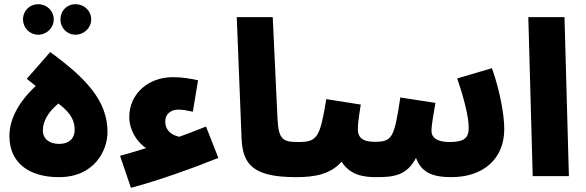

<svg xmlns="http://www.w3.org/2000/svg" viewBox="-20 -842 2800 918"><path d="M341 -676C382 -676 416 -709 416 -749C416 -791 382 -822 341 -822C300 -822 269 -791 269 -749C269 -709 300 -676 341 -676ZM163 -676C203 -676 237 -709 237 -749C237 -791 203 -822 163 -822C122 -822 90 -791 90 -749C90 -709 122 -676 163 -676ZM262 5C431 5 494 -122 494 -211C494 -359 393 -467 220 -593L108 -465L151 -431C62 -348 25 -265 25 -192C25 -62 120 5 262 5ZM262 -154C217 -154 185 -177 185 -219C185 -258 206 -303 259 -347C325 -298 337 -259 337 -220C337 -187 317 -154 262 -154Z M606 56C732 23 900 -37 1024 -87L965 -237C921 -219 878 -203 837 -188C787 -199 770 -230 770 -261C770 -297 797 -318 833 -318C850 -318 875 -314 902 -308L927 -458C886 -467 853 -473 805 -473C691 -473 598 -395 598 -282C598 -221 635 -161 679 -134C635 -120 594 -108 554 -97Z M1396 5C1463 5 1496 -30 1496 -81C1496 -126 1470 -163 1406 -163C1335 -163 1312 -173 1307 -271L1284 -760H1112L1135 -181C1140 -53 1193 5 1396 5Z M1396 5C1483 5 1560 -8 1613 -69C1655 -4 1718 5 1779 5C1864 5 1925 -3 1969 -87C1995 -17 2049 5 2138 5C2287 5 2391 -79 2391 -225C2391 -297 2368 -416 2332 -516L2166 -467C2199 -370 2221 -284 2221 -231C2221 -182 2199 -163 2129 -163C2065 -163 2043 -187 2043 -216C2043 -244 2054 -305 2062 -350L1894 -376C1865 -181 1855 -164 1770 -164C1709 -164 1691 -189 1691 -223C1691 -262 1701 -315 1705 -342L1540 -368C1510 -184 1497 -163 1406 -163Z M2527 0H2700L2679 -760H2506Z"/></svg>

Font: Noto Sans Arabic UI Bk
Style: Regular
Weight: 900
Designer: Monotype Design Team, Nadine Chahine and Nizar Qandah
Foundry: Monotype Imaging Inc.
Version: Version 2.010